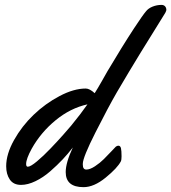

<svg xmlns="http://www.w3.org/2000/svg" viewBox="-20 -752 704 789"><path d="M663.6 -710.9Q663.6 -708 659.2 -699.2Q644.5 -675.3 610.4 -620.4Q576.2 -565.4 557.1 -534.4Q538.1 -503.4 510.5 -457.5Q482.9 -411.6 460.4 -373Q424.8 -311.5 372.6 -208.3Q320.3 -105 320.3 -79.1V-75.2Q320.3 -55.2 335 -55.2Q349.6 -55.2 370.4 -68.8Q391.1 -82.5 406.7 -98.1Q422.4 -113.8 438.2 -130.6Q454.1 -147.5 455.6 -148.9Q460.9 -153.3 466.3 -153.3Q474.6 -153.3 477.1 -142.8Q479.5 -132.3 479.5 -109.9Q479.5 -94.7 476.6 -88.9Q462.4 -61.5 414.3 -22.2Q366.2 17.1 323.2 17.1Q250 17.1 250 -44.9Q250 -83.5 279.3 -146Q259.8 -120.6 237.5 -96.9Q215.3 -73.2 186.5 -48.1Q157.7 -22.9 126 -7.6Q94.2 7.8 66.4 7.8Q35.2 7.8 20.3 -14.2Q5.4 -36.1 5.4 -68.8Q5.4 -118.7 37.6 -176.3Q69.8 -233.9 117.9 -280Q166 -326.2 224.6 -357.2Q283.2 -388.2 332.5 -388.2Q348.1 -388.2 369.1 -369.1Q380.4 -386.7 398.7 -418.9Q417 -451.2 421.4 -459Q481.9 -561 531.2 -636.2Q566.9 -690.4 579.6 -705.1Q589.4 -717.8 607.2 -724.9Q625 -731.9 643.6 -731.9Q652.8 -731.9 658.2 -726.1Q663.6 -720.2 663.6 -710.9ZM339.4 -323.2Q269 -307.6 208.5 -257.8Q147.9 -208 110.4 -141.1Q87.4 -99.1 87.4 -78.1Q87.4 -66.9 94.2 -66.9Q105.5 -66.9 131.8 -88.9Q158.2 -110.8 188.2 -142.3Q218.3 -173.8 239.5 -197.8Q260.7 -221.7 272.5 -235.8Q311 -282.7 339.4 -323.2Z"/></svg>

Font: Yellowtail
Style: Regular
Weight: 400
Designer: Astigmatic (AOETI)
Foundry: Astigmatic (AOETI)
Version: Version 1.000